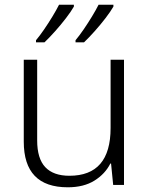

<svg xmlns="http://www.w3.org/2000/svg" viewBox="-20 -786 636 816"><path d="M507 -532V0H461L452 -91H449Q427 -47 381.5 -18.5Q336 10 268 10Q81 10 81 -184V-532H138V-189Q138 -112 172.5 -75.5Q207 -39 275 -39Q450 -39 450 -242V-532ZM462 -758Q450 -737 428.5 -709Q407 -681 382.5 -653.5Q358 -626 337 -606H301V-615Q317 -634 335.5 -661Q354 -688 371 -716Q388 -744 399 -766H462ZM294 -758Q282 -737 260.5 -709Q239 -681 214.5 -653.5Q190 -626 169 -606H133V-615Q149 -634 167.5 -661Q186 -688 203 -716Q220 -744 231 -766H294Z"/></svg>

Font: Noto Sans Lao Light
Style: Regular
Weight: 300
Designer: Monotype Design Team
Foundry: Monotype Imaging Inc.
Version: Version 2.003; ttfautohint (v1.8.4.7-5d5b)